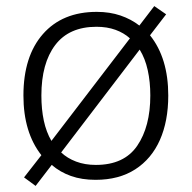

<svg xmlns="http://www.w3.org/2000/svg" viewBox="-20 -581 630 631"><path d="M533 -267Q533 -183 505.5 -121Q478 -59 424.5 -24.5Q371 10 294 10Q249 10 213.5 -2.5Q178 -15 150 -39L97 30L59 2L116 -71Q57 -146 57 -267Q57 -396 121 -469Q185 -542 298 -542Q341 -542 376 -530Q411 -518 438 -497L487 -561L526 -534L473 -465Q533 -390 533 -267ZM116 -267Q116 -222 124 -184.5Q132 -147 149 -118L407 -455Q387 -473 359.5 -483Q332 -493 297 -493Q207 -493 161.5 -433Q116 -373 116 -267ZM474 -267Q474 -312 465.5 -350.5Q457 -389 439 -418L181 -80Q201 -61 230 -50Q259 -39 295 -39Q388 -39 431 -102Q474 -165 474 -267Z"/></svg>

Font: Noto Sans Arabic Light
Style: Regular
Weight: 300
Designer: Monotype Design Team, Nadine Chahine, Nizar Qandah and Khaled Hosny
Foundry: Monotype Imaging Inc.
Version: Version 2.012; ttfautohint (v1.8.4.7-5d5b)